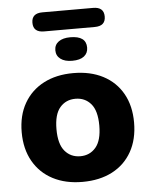

<svg xmlns="http://www.w3.org/2000/svg" viewBox="-56 -845 707 902"><g transform="rotate(-5 297.5 -394.0)"><path d="M297 11Q217 11 157.5 -20Q98 -51 65 -109Q32 -167 32 -246Q32 -325 65 -382.5Q98 -440 157.5 -471Q217 -502 297 -502Q378 -502 437.5 -471Q497 -440 529.5 -382.5Q562 -325 562 -246Q562 -167 529.5 -109Q497 -51 437.5 -20Q378 11 297 11ZM297 -110Q342 -110 370 -143Q398 -176 398 -246Q398 -316 370 -348.5Q342 -381 297 -381Q252 -381 224 -348.5Q196 -316 196 -246Q196 -176 224 -143Q252 -110 297 -110ZM178 -709Q127 -709 127 -754Q127 -799 178 -799H417Q468 -799 468 -754Q468 -709 417 -709ZM298 -560Q263 -560 243 -575Q223 -590 223 -616Q223 -642 243 -656.5Q263 -671 298 -671Q373 -671 373 -616Q373 -590 354 -575Q335 -560 298 -560Z"/></g></svg>

Font: Chiron GoRound TC EB
Style: Regular
Weight: 700
Designer: Ryoko NISHIZUKA 西塚涼子 (kana, bopomofo & ideographs); Paul D. Hunt (Latin, Greek & Cyrillic); Sandoll Communications 산돌커뮤니
Foundry: Adobe
Version: Version 1.000;hotconv 1.1.1;makeotfexe 2.6.0